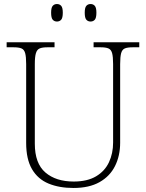

<svg xmlns="http://www.w3.org/2000/svg" viewBox="-20 -924 727 954"><path d="M345 10Q274 10 221 -12Q168 -34 139 -83.5Q110 -133 110 -214V-606Q110 -642 105 -660Q100 -678 86.5 -683.5Q73 -689 48 -689H13V-714H251V-689H215Q191 -689 177.5 -683.5Q164 -678 158.5 -660Q153 -642 153 -605V-210Q153 -112 205.5 -67Q258 -22 346 -22Q414 -22 457.5 -48Q501 -74 521.5 -118Q542 -162 542 -216V-606Q542 -642 537 -660Q532 -678 518.5 -683.5Q505 -689 481 -689H445V-714H672V-689H639Q614 -689 600.5 -683.5Q587 -678 582 -660Q577 -642 577 -605V-215Q577 -150 551.5 -99Q526 -48 474.5 -19Q423 10 345 10ZM430 -817Q417 -817 409 -826Q401 -835 401 -861Q401 -886 409 -895Q417 -904 430 -904Q443 -904 451 -895Q459 -886 459 -861Q459 -835 451 -826Q443 -817 430 -817ZM263 -817Q250 -817 242 -826Q234 -835 234 -861Q234 -886 242 -895Q250 -904 263 -904Q276 -904 284 -895Q292 -886 292 -861Q292 -835 284 -826Q276 -817 263 -817Z"/></svg>

Font: Noto Serif Tamil ExtraLight
Style: Italic
Weight: 200
Italic angle: -12°
Designer: Indian Type Foundry, Tom Grace, and the Monotype Design Team
Foundry: Monotype Imaging Inc.
Version: Version 2.003; ttfautohint (v1.8.4.7-5d5b)